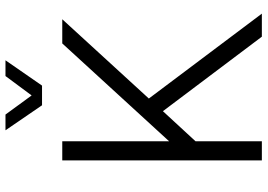

<svg xmlns="http://www.w3.org/2000/svg" viewBox="-154 -798 952 683"><g transform="rotate(-90 321.5 -456.0)"><path d="M93 0V-710H161V-330L509 -710H595L313 -402L615 0H533L268 -352L161 -236V0ZM200 -912H256L324 -819L393 -912H449L359 -782H289Z"/></g></svg>

Font: Geist Light
Style: Regular
Weight: 400
Designer: Basement.studio, Andrés Briganti, Mateo Zaragoza
Foundry: Basement.studio, Vercel, Andrés Briganti, Guido Ferreyra, Mateo Zaragoza
Version: Version 1.401